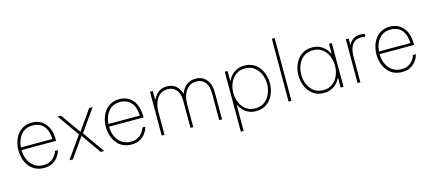

<svg xmlns="http://www.w3.org/2000/svg" viewBox="-64 -1405 5046 2244"><g transform="rotate(-15 2458.5 -282.5)"><path d="M304 10Q242 10 196.5 -14Q151 -38 122 -78Q93 -118 79 -167Q65 -216 65 -265Q65 -315 79 -364Q93 -413 122.5 -453Q152 -493 196 -516.5Q240 -540 300 -540Q364 -540 413.5 -509.5Q463 -479 491.5 -419Q520 -359 520 -270V-260H102Q102 -197 126 -143Q150 -89 195.5 -56.5Q241 -24 304 -24Q357 -24 391 -43Q425 -62 443.5 -87Q462 -112 469.5 -131Q477 -150 477 -150H512Q512 -150 507 -134Q502 -118 489 -94Q476 -70 452.5 -46Q429 -22 393 -6Q357 10 304 10ZM103 -292H483Q480 -373 453.5 -419.5Q427 -466 387 -485.5Q347 -505 300 -505Q213 -505 161.5 -446Q110 -387 103 -292Z M653 0H611L797 -264L609 -530H651L822 -288L992 -530H1034L846 -264L1032 0H990L822 -240Z M1362 10Q1300 10 1254.5 -14Q1209 -38 1180 -78Q1151 -118 1137 -167Q1123 -216 1123 -265Q1123 -315 1137 -364Q1151 -413 1180.5 -453Q1210 -493 1254 -516.5Q1298 -540 1358 -540Q1422 -540 1471.5 -509.5Q1521 -479 1549.5 -419Q1578 -359 1578 -270V-260H1160Q1160 -197 1184 -143Q1208 -89 1253.5 -56.5Q1299 -24 1362 -24Q1415 -24 1449 -43Q1483 -62 1501.5 -87Q1520 -112 1527.5 -131Q1535 -150 1535 -150H1570Q1570 -150 1565 -134Q1560 -118 1547 -94Q1534 -70 1510.5 -46Q1487 -22 1451 -6Q1415 10 1362 10ZM1161 -292H1541Q1538 -373 1511.5 -419.5Q1485 -466 1445 -485.5Q1405 -505 1358 -505Q1271 -505 1219.5 -446Q1168 -387 1161 -292Z M1762 0H1728V-530H1762V-426H1766Q1776 -446 1795.5 -473Q1815 -500 1849 -520Q1883 -540 1934 -540Q1987 -540 2026.5 -515Q2066 -490 2088 -442Q2110 -394 2110 -325V0H2076V-325Q2076 -415 2037 -460.5Q1998 -506 1932 -506Q1874 -506 1836.5 -473.5Q1799 -441 1780.5 -389Q1762 -337 1762 -278ZM2110 0H2076V-408H2102Q2115 -441 2137.5 -471Q2160 -501 2195.5 -520.5Q2231 -540 2282 -540Q2335 -540 2374.5 -515Q2414 -490 2436 -442Q2458 -394 2458 -325V0H2424V-325Q2424 -415 2385 -460.5Q2346 -506 2280 -506Q2223 -506 2185 -474Q2147 -442 2128.5 -390Q2110 -338 2110 -278Z M2667 195H2633V-530H2667V-413H2671Q2677 -427 2691.5 -448Q2706 -469 2729.5 -490Q2753 -511 2787.5 -525.5Q2822 -540 2870 -540Q2930 -540 2974.5 -517Q3019 -494 3048.5 -454.5Q3078 -415 3093 -366Q3108 -317 3108 -265Q3108 -214 3093 -165Q3078 -116 3048.5 -76.5Q3019 -37 2974.5 -13.5Q2930 10 2870 10Q2822 10 2787.5 -4.5Q2753 -19 2729.5 -40Q2706 -61 2691.5 -82.5Q2677 -104 2671 -117H2667ZM2665 -265Q2665 -206 2687.5 -150.5Q2710 -95 2755.5 -59.5Q2801 -24 2869 -24Q2939 -24 2984 -59.5Q3029 -95 3051.5 -150.5Q3074 -206 3074 -265Q3074 -325 3051.5 -380Q3029 -435 2984 -470.5Q2939 -506 2869 -506Q2801 -506 2755.5 -470.5Q2710 -435 2687.5 -380Q2665 -325 2665 -265Z M3298 0H3263L3264 -760H3298Z M3691 -540Q3739 -540 3773.5 -525.5Q3808 -511 3831.5 -490Q3855 -469 3869.5 -448Q3884 -427 3890 -413H3894V-530H3928V0H3894V-117H3890Q3884 -104 3869.5 -82.5Q3855 -61 3831.5 -40Q3808 -19 3773.5 -4.5Q3739 10 3691 10Q3631 10 3586.5 -13Q3542 -36 3512.5 -75.5Q3483 -115 3468 -164Q3453 -213 3453 -265Q3453 -316 3468 -365Q3483 -414 3512.5 -453.5Q3542 -493 3586.5 -516.5Q3631 -540 3691 -540ZM3692 -506Q3623 -506 3577.5 -470.5Q3532 -435 3509.5 -380Q3487 -325 3487 -265Q3487 -205 3509.5 -150Q3532 -95 3577.5 -59.5Q3623 -24 3692 -24Q3760 -24 3805.5 -59.5Q3851 -95 3873.5 -150Q3896 -205 3896 -265Q3896 -325 3873.5 -380Q3851 -435 3805.5 -470.5Q3760 -506 3692 -506Z M4132 0H4098V-530H4132V-456H4136Q4147 -479 4165 -498Q4183 -517 4210 -528.5Q4237 -540 4274 -540Q4295 -540 4311 -537.5Q4327 -535 4327 -535V-501Q4327 -501 4310.5 -503.5Q4294 -506 4275 -506Q4250 -506 4225 -498Q4200 -490 4179 -468Q4158 -446 4145 -406Q4132 -366 4132 -302Z M4636 10Q4574 10 4528.5 -14Q4483 -38 4454 -78Q4425 -118 4411 -167Q4397 -216 4397 -265Q4397 -315 4411 -364Q4425 -413 4454.5 -453Q4484 -493 4528 -516.5Q4572 -540 4632 -540Q4696 -540 4745.5 -509.5Q4795 -479 4823.5 -419Q4852 -359 4852 -270V-260H4434Q4434 -197 4458 -143Q4482 -89 4527.5 -56.5Q4573 -24 4636 -24Q4689 -24 4723 -43Q4757 -62 4775.5 -87Q4794 -112 4801.5 -131Q4809 -150 4809 -150H4844Q4844 -150 4839 -134Q4834 -118 4821 -94Q4808 -70 4784.5 -46Q4761 -22 4725 -6Q4689 10 4636 10ZM4435 -292H4815Q4812 -373 4785.5 -419.5Q4759 -466 4719 -485.5Q4679 -505 4632 -505Q4545 -505 4493.5 -446Q4442 -387 4435 -292Z"/></g></svg>

Font: Be Vietnam Pro Variable Thin
Style: Regular
Weight: 100
Designer: Lam Bao, Tony Le, Vietanh Nguyen
Foundry: Yellow Type Foundry
Version: Version 1.002